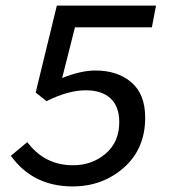

<svg xmlns="http://www.w3.org/2000/svg" viewBox="-20 -657 640 689"><path d="M241 12Q98 12 19 -98L78 -147Q140 -64 242 -64Q310 -64 359 -105.5Q408 -147 408 -219Q408 -275 376.5 -304Q345 -333 288 -333Q225 -333 147 -294L108 -325L184 -637H540L525 -559H249L203 -377Q270 -404 322 -404Q402 -404 451.5 -361.5Q501 -319 501 -235Q501 -123 424.5 -55.5Q348 12 241 12Z"/></svg>

Font: TypoPRO Source Code Pro
Style: Italic
Weight: 500
Italic angle: -11°
Monospace: yes
Designer: Paul D. Hunt, Teo Tuominen
Foundry: Adobe Systems Incorporated
Version: Version 1.030;PS 1.0;hotconv 1.0.84;makeotf.lib2.5.63406